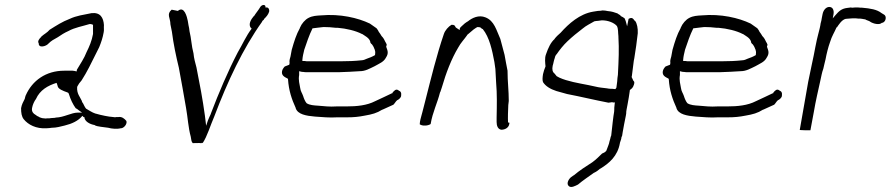

<svg xmlns="http://www.w3.org/2000/svg" viewBox="-20 -533 3591 774"><path d="M65 -97C65 -78 67 -63 76 -52C93 -31 125 -13 168 -16C175 -16 182 -17 189 -18H190C207 -18 225 -23 241 -27C270 -34 296 -46 312 -66L316 -62V-61H320C321 -43 343 -32 361 -29H362V-28C373 -22 398 -21 416 -18C430 -14 452 -12 467 -16H468C476 -16 488 -26 490 -38C491 -41 490 -43 489 -46C482 -54 472 -64 456 -61H448C446 -60 442 -60 438 -61L420 -63L403 -66C392 -68 376 -72 366 -75H365C350 -80 338 -89 327 -95C322 -101 319 -108 315 -116C313 -118 310 -123 310 -126C303 -142 289 -155 291 -182L292 -185C296 -193 301 -200 309 -209C331 -243 348 -279 367 -317L380 -343C388 -363 394 -380 398 -403C400 -412 398 -420 399 -432C397 -461 385 -484 349 -480C315 -473 289 -470 261 -457C230 -445 209 -431 180 -413C170 -401 158 -396 146 -385V-384C139 -378 130 -366 136 -359V-358C136 -337 167 -347 175 -357C187 -369 195 -373 213 -383C226 -392 240 -401 256 -408C281 -422 312 -427 341 -436H346C348 -436 352 -434 355 -433V-419V-404V-396C350 -368 340 -345 329 -323C320 -299 303 -274 290 -252L289 -245C284 -246 278 -248 273 -248H239C165 -248 110 -208 84 -149C82 -146 82 -141 80 -136V-135C73 -121 68 -113 65 -97ZM109 -96 110 -101C112 -111 118 -125 125 -134C141 -170 173 -188 208 -199C210 -194 212 -189 213 -184C216 -174 233 -167 253 -160L254 -159H255C255 -159 257 -157 258 -153C264 -133 274 -112 285 -97C289 -95 295 -91 298 -88L311 -79H293C268 -79 238 -60 205 -59L201 -58L186 -57L179 -56H170C167 -55 162 -55 157 -56C153 -56 147 -57 143 -59C142 -59 139 -60 137 -62C133 -63 127 -67 122 -71C116 -74 107 -82 109 -96ZM185 -57H186ZM349 -480Z M672 -494C650 -475 667 -461 667 -435C668 -430 670 -422 671 -415L673 -405C679 -357 690 -305 701 -260C711 -205 721 -152 730 -98C737 -59 739 -18 749 18C751 29 751 38 757 44C769 44 783 43 790 44V45C792 43 796 41 797 44C816 15 827 -25 844 -64C897 -204 959 -337 1037 -446V-448C1038 -449 1041 -451 1044 -454V-456C1053 -465 1061 -473 1065 -486C1067 -495 1062 -503 1055 -503H1050C1051 -508 1049 -513 1043 -513C1039 -513 1034 -511 1030 -506C1022 -492 1012 -481 1004 -468H1003C992 -455 977 -432 995 -417H994C972 -388 958 -355 938 -321C899 -246 862 -159 830 -75V-74C826 -66 822 -57 818 -47L811 -26L806 -67C797 -133 785 -196 772 -261C767 -280 762 -297 760 -318C752 -347 751 -380 744 -407C743 -416 742 -424 740 -431L737 -449C734 -464 723 -511 697 -489ZM696 -410V-411ZM938 -321Z M1117 -246C1114 -229 1126 -223 1140 -216L1141 -214C1144 -168 1156 -133 1172 -98V-97C1180 -72 1214 -66 1250 -63C1278 -61 1309 -58 1339 -60H1378C1406 -60 1426 -62 1451 -67C1480 -72 1499 -77 1521 -91H1522L1566 -111C1572 -117 1575 -124 1581 -129C1587 -131 1596 -139 1597 -146C1599 -160 1595 -165 1587 -168V-169H1586C1577 -176 1569 -168 1562 -159V-157H1560C1538 -147 1515 -135 1492 -125C1459 -108 1419 -104 1376 -104H1337C1309 -102 1286 -105 1262 -107C1246 -108 1228 -109 1216 -117C1210 -124 1205 -136 1202 -146C1198 -158 1192 -164 1190 -179C1188 -194 1182 -209 1186 -231V-246C1191 -245 1195 -243 1202 -243H1203C1208 -242 1211 -242 1214 -242H1348C1376 -243 1403 -244 1430 -246C1453 -246 1469 -256 1490 -266C1509 -277 1527 -283 1536 -301C1548 -319 1542 -330 1537 -344V-346C1538 -348 1538 -349 1539 -353C1537 -359 1535 -362 1534 -363C1530 -372 1526 -380 1518 -388C1515 -393 1511 -400 1506 -406V-407C1504 -411 1501 -415 1498 -419C1490 -424 1479 -433 1471 -438C1423 -461 1351 -478 1274 -471C1256 -470 1239 -469 1224 -461C1210 -454 1196 -438 1189 -421V-420C1174 -393 1166 -367 1156 -332L1151 -305C1149 -298 1147 -292 1147 -285V-284C1147 -282 1148 -280 1147 -276L1146 -272L1128 -265C1124 -261 1118 -253 1117 -246ZM1199 -287V-292C1200 -305 1203 -318 1206 -330V-331C1216 -360 1226 -391 1240 -419H1242C1255 -421 1269 -422 1284 -424H1285C1301 -424 1316 -423 1333 -421H1341C1377 -418 1414 -409 1439 -396H1440C1450 -389 1467 -381 1472 -367L1473 -366L1472 -365C1473 -360 1477 -356 1478 -355H1479L1485 -346V-345L1486 -344C1488 -337 1495 -330 1492 -314V-311C1482 -305 1470 -300 1458 -296C1454 -294 1445 -290 1438 -290C1411 -287 1382 -286 1355 -286H1216C1215 -286 1214 -286 1209 -287ZM1492 -124V-125Z M1672 -32C1676 -29 1684 -26 1693 -27H1694C1699 -26 1713 -30 1716 -33C1724 -81 1743 -117 1754 -161L1755 -162L1761 -180C1778 -239 1800 -296 1827 -341C1837 -360 1852 -375 1863 -391V-392L1889 -414C1894 -417 1898 -421 1905 -424H1906C1909 -424 1912 -423 1914 -423H1916C1918 -420 1922 -418 1925 -416H1926C1953 -383 1964 -331 1973 -283L1977 -255C1978 -237 1979 -218 1980 -200C1984 -155 1983 -108 1982 -59V-41C1982 -26 1987 -12 2001 -10C2017 -10 2031 -19 2033 -33C2034 -37 2034 -38 2032 -39H2028C2027 -60 2028 -86 2029 -108V-109L2031 -126C2031 -168 2026 -204 2026 -248C2024 -258 2022 -268 2020 -279L2014 -312C2008 -334 2003 -353 1997 -376C1981 -411 1973 -449 1937 -463C1910 -474 1883 -461 1865 -446H1864C1861 -444 1858 -442 1854 -439L1844 -430C1843 -429 1836 -423 1834 -420L1833 -412C1828 -416 1819 -420 1816 -424C1815 -429 1811 -434 1800 -433C1788 -426 1774 -411 1769 -395C1740 -310 1718 -219 1694 -125L1683 -82C1680 -69 1675 -55 1673 -42ZM2014 -312Z M2181 -314C2175 -299 2178 -277 2179 -267V-265C2175 -255 2171 -244 2169 -234C2167 -221 2166 -210 2169 -202C2179 -186 2198 -174 2223 -166L2266 -154C2323 -143 2376 -130 2433 -119C2437 -120 2444 -120 2447 -121H2449L2450 -120H2459L2458 -115C2454 -84 2459 -98 2453 -65L2450 -41C2448 -23 2446 -4 2444 13C2443 17 2442 18 2442 18C2441 25 2439 29 2437 37C2435 50 2429 60 2426 70C2424 80 2413 83 2407 86C2396 97 2383 110 2368 121C2343 137 2315 155 2293 174H2292L2281 182C2269 193 2263 210 2274 218C2283 225 2298 217 2310 211C2330 194 2353 179 2375 163H2376C2386 158 2392 153 2399 147H2400C2436 125 2470 96 2479 44V43C2481 36 2484 30 2485 23V21C2486 19 2487 17 2488 14L2490 1C2492 -13 2500 -52 2503 -67C2506 -82 2503 -76 2506 -92L2510 -113C2515 -142 2515 -139 2519 -168V-170C2526 -176 2531 -177 2536 -193V-194C2538 -199 2537 -204 2535 -206H2534L2526 -223L2527 -225L2535 -288L2537 -298C2543 -332 2547 -366 2551 -399C2552 -418 2548 -440 2540 -449H2539C2531 -460 2527 -464 2514 -457L2508 -427L2503 -446C2502 -450 2500 -454 2498 -459C2494 -462 2488 -466 2483 -468L2482 -469L2480 -472C2476 -474 2473 -476 2469 -479C2458 -483 2446 -487 2433 -488H2432C2423 -490 2416 -491 2409 -491C2404 -490 2398 -489 2390 -489C2384 -488 2377 -487 2371 -486C2317 -477 2273 -438 2240 -401C2232 -394 2223 -386 2216 -377V-376C2200 -362 2190 -340 2181 -314ZM2208 -268 2210 -275 2212 -284C2213 -290 2215 -294 2216 -298C2217 -304 2219 -308 2222 -313H2223C2236 -332 2251 -351 2268 -367C2287 -385 2308 -402 2329 -418C2343 -430 2359 -437 2374 -446L2375 -447H2377C2377 -447 2378 -448 2381 -448C2384 -448 2385 -449 2391 -449C2395 -450 2402 -450 2406 -451H2407C2432 -451 2456 -441 2467 -428C2473 -416 2471 -401 2473 -387V-384C2476 -333 2474 -292 2471 -233V-232C2469 -223 2469 -214 2468 -204C2467 -196 2466 -188 2465 -181V-180L2461 -174H2458C2454 -174 2450 -175 2448 -175H2442C2437 -175 2432 -176 2426 -177C2411 -179 2395 -180 2380 -184L2352 -190C2311 -198 2268 -205 2235 -220L2224 -226L2216 -236C2207 -243 2205 -253 2208 -268ZM2327 -413H2328ZM2451 -45Z M2652 -246C2649 -229 2661 -223 2675 -216L2676 -214C2679 -168 2691 -133 2707 -98V-97C2715 -72 2749 -66 2785 -63C2813 -61 2844 -58 2874 -60H2913C2941 -60 2961 -62 2986 -67C3015 -72 3034 -77 3056 -91H3057L3101 -111C3107 -117 3110 -124 3116 -129C3122 -131 3131 -139 3132 -146C3134 -160 3130 -165 3122 -168V-169H3121C3112 -176 3104 -168 3097 -159V-157H3095C3073 -147 3050 -135 3027 -125C2994 -108 2954 -104 2911 -104H2872C2844 -102 2821 -105 2797 -107C2781 -108 2763 -109 2751 -117C2745 -124 2740 -136 2737 -146C2733 -158 2727 -164 2725 -179C2723 -194 2717 -209 2721 -231V-246C2726 -245 2730 -243 2737 -243H2738C2743 -242 2746 -242 2749 -242H2883C2911 -243 2938 -244 2965 -246C2988 -246 3004 -256 3025 -266C3044 -277 3062 -283 3071 -301C3083 -319 3077 -330 3072 -344V-346C3073 -348 3073 -349 3074 -353C3072 -359 3070 -362 3069 -363C3065 -372 3061 -380 3053 -388C3050 -393 3046 -400 3041 -406V-407C3039 -411 3036 -415 3033 -419C3025 -424 3014 -433 3006 -438C2958 -461 2886 -478 2809 -471C2791 -470 2774 -469 2759 -461C2745 -454 2731 -438 2724 -421V-420C2709 -393 2701 -367 2691 -332L2686 -305C2684 -298 2682 -292 2682 -285V-284C2682 -282 2683 -280 2682 -276L2681 -272L2663 -265C2659 -261 2653 -253 2652 -246ZM2734 -287V-292C2735 -305 2738 -318 2741 -330V-331C2751 -360 2761 -391 2775 -419H2777C2790 -421 2804 -422 2819 -424H2820C2836 -424 2851 -423 2868 -421H2876C2912 -418 2949 -409 2974 -396H2975C2985 -389 3002 -381 3007 -367L3008 -366L3007 -365C3008 -360 3012 -356 3013 -355H3014L3020 -346V-345L3021 -344C3023 -337 3030 -330 3027 -314V-311C3017 -305 3005 -300 2993 -296C2989 -294 2980 -290 2973 -290C2946 -287 2917 -286 2890 -286H2751C2750 -286 2749 -286 2744 -287ZM3027 -124V-125Z M3204 -9C3207 -9 3214 -8 3223 -8H3247L3261 -83C3268 -125 3278 -167 3287 -208C3291 -225 3293 -240 3299 -256C3301 -267 3305 -280 3308 -294C3312 -316 3319 -344 3326 -363C3333 -387 3344 -403 3352 -422L3353 -423H3354C3361 -433 3373 -453 3389 -457H3390C3393 -457 3397 -458 3402 -458C3405 -458 3410 -459 3416 -459H3431C3437 -458 3441 -458 3447 -458C3451 -458 3454 -457 3455 -457H3456C3459 -456 3462 -456 3467 -455H3468C3471 -452 3478 -451 3484 -448L3492 -443C3500 -439 3510 -436 3519 -436C3528 -436 3531 -438 3535 -441H3537C3552 -445 3555 -468 3544 -474L3534 -480C3515 -495 3489 -499 3455 -502C3450 -502 3446 -502 3438 -503C3431 -503 3422 -503 3416 -502H3415C3413 -502 3413 -502 3411 -503C3407 -502 3399 -502 3395 -501C3372 -498 3362 -488 3348 -472L3337 -459L3340 -475C3343 -492 3337 -505 3323 -505C3310 -505 3299 -492 3296 -476L3293 -461C3292 -454 3291 -448 3288 -438L3287 -431C3286 -424 3284 -418 3283 -413C3280 -400 3276 -387 3273 -373C3271 -364 3269 -354 3267 -344C3259 -299 3247 -250 3238 -203ZM3325 -358Z"/></svg>

Font: Scribbler
Style: LtIta
Weight: 300
Designer: Mew Too
Foundry: Cannot Into Space Fonts
Version: Version 1.001